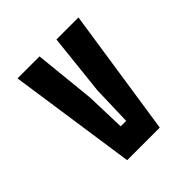

<svg xmlns="http://www.w3.org/2000/svg" viewBox="-51 -692 648 648"><g transform="rotate(45 272.5 -368.5)"><path d="M43.9 -223.2V-328.2L262.8 -350.6L404.5 -355V-381.1L262.8 -385.4L43.9 -409V-514.1L500.8 -445.3V-289.7Z"/></g></svg>

Font: Big Shoulders Thin
Style: Regular
Weight: 100
Version: Version 2.002